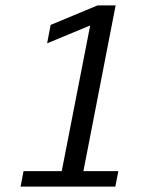

<svg xmlns="http://www.w3.org/2000/svg" viewBox="-20 -689 622 709"><path d="M56 0H406L417 -57H288L407 -669H340L167 -597L154 -529L313 -595L208 -57H67Z"/></svg>

Font: KpSans
Style: Italic
Weight: 400
Italic angle: -11°
Version: Version 0.66